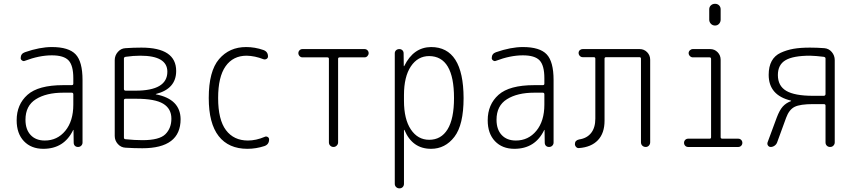

<svg xmlns="http://www.w3.org/2000/svg" viewBox="-20 -780 4540 1019"><path d="M315.4 -288.1Q225.6 -288.1 170.4 -253.4Q115.2 -218.8 115.2 -144.5Q115.2 -92.8 142.6 -63.5Q169.9 -34.2 217.8 -34.2Q284.2 -34.2 326.7 -85.9Q369.1 -137.7 369.1 -224.6V-279.3Q369.1 -288.1 360.4 -288.1ZM210 9.8Q145.5 9.8 106.9 -30.8Q68.4 -71.3 68.4 -141.6Q68.4 -225.6 126 -276.9Q183.6 -328.1 315.4 -328.1H360.4Q369.1 -328.1 369.1 -335.9V-365.2Q369.1 -432.6 343.8 -459.5Q318.4 -486.3 254.9 -486.3Q188.5 -486.3 111.3 -457Q104.5 -454.1 97.2 -459Q89.8 -463.9 89.8 -471.7Q89.8 -495.1 112.3 -502.9Q191.4 -530.3 254.9 -530.3Q344.7 -530.3 381.3 -491.7Q418 -453.1 418 -355.5V-23.4Q418 -13.7 411.1 -6.8Q404.3 0 394 0Q383.8 0 377.4 -6.3Q371.1 -12.7 371.1 -23.4L370.1 -89.8Q370.1 -90.8 369.1 -90.8Q368.2 -90.8 368.2 -89.8Q320.3 9.8 210 9.8Z M637.7 -248V-49.8Q637.7 -41 647.5 -41Q694.3 -36.1 736.3 -36.1Q826.2 -36.1 857.9 -67.9Q889.6 -99.6 889.6 -150.4Q889.6 -203.1 846.2 -229.5Q802.7 -255.9 703.1 -255.9H647.5Q637.7 -255.9 637.7 -248ZM637.7 -469.7V-307.6Q637.7 -298.8 647.5 -298.8H699.2Q868.2 -298.8 868.2 -399.4Q868.2 -484.4 724.6 -484.4Q687.5 -484.4 646.5 -478.5Q637.7 -476.6 637.7 -469.7ZM646.5 3.9Q622.1 2.9 605.5 -15.6Q588.9 -34.2 588.9 -58.6V-460.9Q588.9 -485.4 605.5 -504.4Q622.1 -523.4 646.5 -524.4Q688.5 -527.3 730.5 -527.3Q915 -527.3 915 -403.3Q915 -308.6 807.6 -281.2Q806.6 -281.2 806.6 -280.3Q806.6 -279.3 807.6 -279.3Q937.5 -253.9 938.5 -147.5Q938.5 6.8 735.4 6.8Q691.4 6.8 646.5 3.9Z M1293 9.8Q1193.4 9.8 1140.6 -57.6Q1087.9 -125 1087.9 -259.8Q1087.9 -402.3 1142.6 -466.3Q1197.3 -530.3 1286.1 -530.3Q1333 -530.3 1377.9 -514.6Q1402.3 -505.9 1402.3 -480.5Q1402.3 -471.7 1394.5 -467.3Q1386.7 -462.9 1377.9 -465.8Q1333 -483.4 1289.1 -484.4Q1216.8 -484.4 1177.2 -428.2Q1137.7 -372.1 1137.7 -259.8Q1137.7 -144.5 1179.2 -89.4Q1220.7 -34.2 1295.9 -34.2Q1338.9 -34.2 1384.8 -53.7Q1392.6 -57.6 1400.4 -53.2Q1408.2 -48.8 1408.2 -40Q1408.2 -13.7 1383.8 -4.9Q1338.9 9.8 1293 9.8Z M1585 -475.6Q1576.2 -475.6 1569.8 -482.4Q1563.5 -489.3 1563.5 -498Q1563.5 -506.8 1569.8 -513.2Q1576.2 -519.5 1585 -519.5H1915Q1923.8 -519.5 1930.2 -513.2Q1936.5 -506.8 1936.5 -498Q1936.5 -489.3 1930.2 -482.4Q1923.8 -475.6 1915 -475.6H1783.2Q1774.4 -475.6 1774.4 -467.8V-24.4Q1774.4 -14.6 1767.1 -7.3Q1759.8 0 1750 0Q1740.2 0 1732.9 -6.8Q1725.6 -13.7 1725.6 -24.4V-467.8Q1725.6 -475.6 1716.8 -475.6Z M2124 -275.4V-245.1Q2124 -147.5 2160.6 -92.8Q2197.3 -38.1 2257.8 -38.1Q2321.3 -38.1 2355.5 -93.8Q2389.6 -149.4 2389.6 -259.8Q2389.6 -481.4 2257.8 -482.4Q2197.3 -482.4 2160.6 -427.7Q2124 -373 2124 -275.4ZM2075.2 195.3V-497.1Q2075.2 -506.8 2082 -513.2Q2088.9 -519.5 2099.1 -519.5Q2109.4 -519.5 2115.7 -513.2Q2122.1 -506.8 2122.1 -497.1L2123 -429.7Q2123 -428.7 2124 -428.7Q2126 -428.7 2126 -430.7Q2174.8 -529.3 2267.6 -530.3Q2439.5 -530.3 2440.4 -259.8Q2440.4 -117.2 2391.6 -53.7Q2342.8 9.8 2267.6 9.8Q2168.9 9.8 2127 -88.9Q2127 -90.8 2126 -90.8Q2124 -90.8 2124 -89.8V195.3Q2124 206.1 2117.2 212.9Q2110.4 219.7 2100.1 219.7Q2089.8 219.7 2082.5 212.9Q2075.2 206.1 2075.2 195.3Z M2815.4 -288.1Q2725.6 -288.1 2670.4 -253.4Q2615.2 -218.8 2615.2 -144.5Q2615.2 -92.8 2642.6 -63.5Q2669.9 -34.2 2717.8 -34.2Q2784.2 -34.2 2826.7 -85.9Q2869.1 -137.7 2869.1 -224.6V-279.3Q2869.1 -288.1 2860.4 -288.1ZM2710 9.8Q2645.5 9.8 2606.9 -30.8Q2568.4 -71.3 2568.4 -141.6Q2568.4 -225.6 2626 -276.9Q2683.6 -328.1 2815.4 -328.1H2860.4Q2869.1 -328.1 2869.1 -335.9V-365.2Q2869.1 -432.6 2843.8 -459.5Q2818.4 -486.3 2754.9 -486.3Q2688.5 -486.3 2611.3 -457Q2604.5 -454.1 2597.2 -459Q2589.8 -463.9 2589.8 -471.7Q2589.8 -495.1 2612.3 -502.9Q2691.4 -530.3 2754.9 -530.3Q2844.7 -530.3 2881.3 -491.7Q2918 -453.1 2918 -355.5V-23.4Q2918 -13.7 2911.1 -6.8Q2904.3 0 2894 0Q2883.8 0 2877.4 -6.3Q2871.1 -12.7 2871.1 -23.4L2870.1 -89.8Q2870.1 -90.8 2869.1 -90.8Q2868.2 -90.8 2868.2 -89.8Q2820.3 9.8 2710 9.8Z M3052.7 5.9Q3043.9 6.8 3037.6 0Q3031.2 -6.8 3031.2 -15.6Q3031.2 -35.2 3053.7 -40Q3094.7 -45.9 3117.2 -74.2Q3139.6 -102.5 3139.6 -150.4V-468.8Q3139.6 -476.6 3130.9 -476.6H3072.3Q3063.5 -476.6 3057.1 -483.4Q3050.8 -490.2 3050.8 -499Q3050.8 -507.8 3057.1 -513.7Q3063.5 -519.5 3072.3 -519.5H3375Q3398.4 -519.5 3414.6 -502.9Q3430.7 -486.3 3430.7 -462.9V-25.4Q3430.7 -14.6 3423.8 -7.3Q3417 0 3407.2 0Q3396.5 0 3389.2 -6.8Q3381.8 -13.7 3381.8 -25.4V-468.8Q3381.8 -476.6 3373 -476.6H3197.3Q3188.5 -476.6 3188.5 -468.8V-139.6Q3188.5 -73.2 3153.3 -36.1Q3118.2 1 3052.7 5.9Z M3744.1 -730.5Q3744.1 -743.2 3752.9 -751.5Q3761.7 -759.8 3774.9 -759.8Q3788.1 -759.8 3796.4 -751.5Q3804.7 -743.2 3804.7 -730.5V-675.8Q3804.7 -663.1 3796.4 -653.8Q3788.1 -644.5 3774.9 -644.5Q3761.7 -644.5 3752.9 -653.8Q3744.1 -663.1 3744.1 -675.8ZM3631.8 0Q3623 0 3616.7 -6.3Q3610.4 -12.7 3610.4 -22Q3610.4 -31.2 3616.7 -37.6Q3623 -43.9 3631.8 -43.9H3746.1Q3753.9 -43.9 3753.9 -51.8V-466.8Q3753.9 -475.6 3746.1 -475.6H3657.2Q3648.4 -475.6 3641.6 -482.4Q3634.8 -489.3 3634.8 -498Q3634.8 -506.8 3641.6 -513.2Q3648.4 -519.5 3657.2 -519.5H3749Q3772.5 -519.5 3788.6 -502.9Q3804.7 -486.3 3804.7 -462.9V-51.8Q3804.7 -43.9 3814.5 -43.9H3898.4Q3907.2 -43.9 3913.6 -37.6Q3919.9 -31.2 3919.9 -22Q3919.9 -12.7 3913.6 -6.3Q3907.2 0 3898.4 0Z M4108.4 -381.8Q4108.4 -324.2 4152.8 -297.9Q4197.3 -271.5 4295.9 -271.5H4351.6Q4360.4 -271.5 4361.3 -280.3V-469.7Q4361.3 -476.6 4351.6 -478.5Q4313.5 -483.4 4279.3 -484.4Q4189.5 -484.4 4148.9 -460.4Q4108.4 -436.5 4108.4 -381.8ZM4070.3 0Q4061.5 0 4056.2 -7.3Q4050.8 -14.6 4053.7 -24.4L4102.5 -156.2Q4117.2 -195.3 4134.3 -214.4Q4151.4 -233.4 4177.7 -243.2Q4178.7 -243.2 4178.7 -245.1Q4178.7 -246.1 4177.7 -246.1Q4059.6 -274.4 4059.6 -382.8Q4059.6 -426.8 4075.7 -456.1Q4091.8 -485.4 4123.5 -500Q4155.3 -514.6 4191.4 -521Q4227.5 -527.3 4278.3 -527.3Q4315.4 -527.3 4354.5 -524.4Q4378.9 -522.5 4394.5 -503.9Q4410.2 -485.4 4410.2 -460.9V-24.4Q4410.2 -14.6 4403.3 -7.3Q4396.5 0 4385.7 0Q4375 0 4368.2 -6.8Q4361.3 -13.7 4361.3 -24.4V-219.7Q4361.3 -227.5 4351.6 -227.5H4295.9Q4226.6 -227.5 4197.3 -212.9Q4168 -198.2 4152.3 -155.3L4104.5 -24.4Q4100.6 -13.7 4090.8 -6.8Q4081.1 0 4070.3 0Z"/></svg>

Font: Rounded Mgen+ 1m light
Style: Regular
Weight: 200
Designer: [Source Han Sans]
Ryoko NISHIZUKA  (kana & ideographs); Paul D. Hunt (Latin, Greek & Cyrillic); Wenlong ZHANG  (bopomofo
Version: Version 1.059.20150602